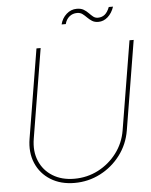

<svg xmlns="http://www.w3.org/2000/svg" viewBox="-61 -970 808 1030"><g transform="rotate(-5 343.0 -455.0)"><path d="M299.3 9.3Q224.6 9.3 170.4 -24.4Q116.2 -58.1 91.3 -116.5Q66.4 -174.8 78.6 -248.5L157.7 -727.5H180.2L101.1 -246.6Q89.8 -179.2 112.1 -126.5Q134.3 -73.7 183.1 -43.5Q231.9 -13.2 299.8 -13.2Q369.1 -13.2 428.5 -43.9Q487.8 -74.7 528.1 -127.9Q568.4 -181.2 579.6 -248.5L658.7 -727.5H681.2L602.1 -246.6Q589.8 -172.9 546.1 -115Q502.4 -57.1 438 -23.9Q373.5 9.3 299.3 9.3ZM501.5 -840.3Q481 -840.3 467.3 -849.1Q453.6 -857.9 442.6 -869.1Q431.6 -880.4 419.9 -889.2Q408.2 -897.9 391.1 -897.9Q367.2 -897.9 349.6 -883.5Q332 -869.1 325.7 -843.8H303.2Q311.5 -877 335.7 -898.7Q359.9 -920.4 391.1 -920.4Q414.1 -920.4 428.5 -911.6Q442.9 -902.8 453.6 -891.6Q464.4 -880.4 475.1 -871.6Q485.8 -862.8 501 -862.8Q522 -862.8 537.4 -875Q552.7 -887.2 563.5 -915H586.4Q574.7 -880.4 552 -860.4Q529.3 -840.3 501.5 -840.3Z"/></g></svg>

Font: Inter 24pt Thin
Style: Italic
Weight: 250
Italic angle: -9.3988°
Version: Version 4.001;git-66647c0bb